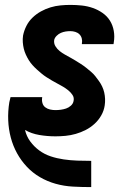

<svg xmlns="http://www.w3.org/2000/svg" viewBox="-20 -548 540 783"><path d="M351 215Q314 215 277.5 213Q241 211 207 201.5Q173 192 143 174.5Q113 157 89.5 132Q66 107 49.5 77Q33 47 24 13Q15 -21 13.5 -57.5Q12 -94 18 -131Q19 -136 20.5 -141.5Q22 -147 23 -152H152V-150Q150 -139 153 -128Q156 -117 164.5 -110.5Q173 -104 184 -101.5Q195 -99 206 -99Q217 -99 228 -100.5Q239 -102 249.5 -105.5Q260 -109 269 -117Q278 -125 280 -136Q283 -150 275.5 -161Q268 -172 258 -180Q248 -188 237 -194.5Q226 -201 214.5 -207Q203 -213 192 -219.5Q181 -226 170 -233Q159 -240 149.5 -248Q140 -256 130.5 -264.5Q121 -273 112.5 -282.5Q104 -292 97.5 -302.5Q91 -313 85.5 -325Q80 -337 77 -349.5Q74 -362 73 -375.5Q72 -389 74 -403Q78 -423 87.5 -442Q97 -461 112.5 -476Q128 -491 147 -501.5Q166 -512 186 -518Q206 -524 226.5 -526Q247 -528 267 -528Q291 -528 314 -525.5Q337 -523 358.5 -515.5Q380 -508 398.5 -495Q417 -482 428.5 -463.5Q440 -445 444 -422Q448 -399 444 -375L443 -368H314V-371Q316 -381 313.5 -391Q311 -401 304 -408Q297 -415 287 -418Q277 -421 267 -421Q257 -421 247.5 -419.5Q238 -418 228.5 -414Q219 -410 211 -402Q203 -394 201 -385Q199 -371 206 -359.5Q213 -348 223 -340Q233 -332 244.5 -325.5Q256 -319 267 -313Q278 -307 288.5 -300.5Q299 -294 310 -287Q321 -280 331 -272Q341 -264 351 -255.5Q361 -247 368.5 -237.5Q376 -228 383.5 -217.5Q391 -207 396.5 -195.5Q402 -184 405 -171Q408 -158 408.5 -144.5Q409 -131 407 -118Q404 -97 393 -77.5Q382 -58 365.5 -43Q349 -28 329.5 -18Q310 -8 289 -2Q268 4 247 6Q226 8 206 8Q173 8 140.5 2.5Q108 -3 82 -18Q88 8 103.5 29Q119 50 140 65.5Q161 81 186.5 89.5Q212 98 239.5 102Q267 106 295 107Q323 108 351 108H352V215Z"/></svg>

Font: Iosevka Curly Heavy
Style: Italic
Weight: 900
Italic angle: -9°
Monospace: yes
Designer: Belleve Invis
Foundry: Belleve Invis
Version: Version 22.1.2; ttfautohint (v1.8.4)